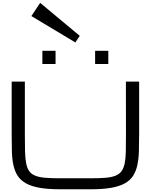

<svg xmlns="http://www.w3.org/2000/svg" viewBox="-20 -1330 1072 1365"><path d="M203.1 -1215.8 265.6 -1309.6 546.9 -1075.2 515.6 -1028.3ZM969.2 -750V-375Q969.2 -308.6 967.5 -253.9Q965.8 -199.2 956.3 -155.8Q946.8 -112.3 926.3 -80.1Q905.8 -47.9 867.7 -26.6Q829.6 -5.4 770.8 5.1Q711.9 15.6 626 15.6H406.2Q320.3 15.6 261.5 5.1Q202.6 -5.4 164.6 -26.6Q126.5 -47.9 105.7 -80.1Q85 -112.3 75.4 -155.8Q65.9 -199.2 64.5 -253.9Q63 -308.6 63 -375V-750H156.7V-375Q156.7 -304.7 158 -254.2Q159.2 -203.6 166 -168.9Q172.9 -134.3 187.7 -113.3Q202.6 -92.3 230.5 -81.1Q258.3 -69.8 301 -66.2Q343.8 -62.5 406.2 -62.5H626Q688 -62.5 731 -66.2Q773.9 -69.8 801.5 -81.1Q829.1 -92.3 844.2 -113.3Q859.4 -134.3 866.5 -168.9Q873.5 -203.6 874.5 -254.2Q875.5 -304.7 875.5 -375L875 -750ZM375 -968.8H281.2V-875H375ZM750 -968.8H656.2V-875H750Z"/></svg>

Font: Michroma
Style: Regular
Weight: 400
Version: Version 1.000